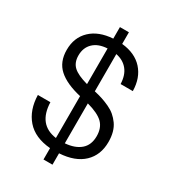

<svg xmlns="http://www.w3.org/2000/svg" viewBox="-212 -929 1017 1129"><g transform="rotate(30 296.0 -364.5)"><path d="M264.2 85V7.8Q157.7 -1 103 -63.7Q48.3 -126.5 45.9 -227.1H130.9Q135.7 -78.6 264.2 -61V-345.2Q162.1 -368.7 111.1 -414.8Q60.1 -460.9 60.1 -542Q60.1 -626 114.3 -677.7Q168.5 -729.5 264.2 -735.8V-814H325.2V-734.9Q416.5 -725.6 466.6 -670.2Q516.6 -614.7 518.1 -525.9H435.1Q433.1 -585 404.5 -620.4Q376 -655.8 325.2 -666V-413.1Q356.4 -406.2 381.3 -397.9Q406.2 -389.6 432.4 -377.4Q458.5 -365.2 477.5 -348.9Q496.6 -332.5 512.2 -310.8Q527.8 -289.1 535.9 -259.8Q543.9 -230.5 543.9 -194.8Q543.9 -106 487.3 -52.2Q430.7 1.5 325.2 7.8V85ZM136.2 -547.9Q136.2 -499.5 165.5 -472.7Q194.8 -445.8 264.2 -426.8V-668.9Q203.1 -665.5 169.7 -633.3Q136.2 -601.1 136.2 -547.9ZM325.2 -60.1Q392.1 -65.4 429.4 -97.7Q466.8 -129.9 466.8 -189.9Q466.8 -246.1 434.6 -278.1Q402.3 -310.1 325.2 -331.1Z"/></g></svg>

Font: Lumene Sans
Style: Regular
Weight: 400
Designer: Deni Anggara
Version: Version 1.003;Glyphs 3.1.2 (3151)